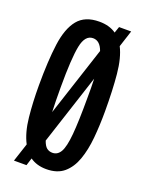

<svg xmlns="http://www.w3.org/2000/svg" viewBox="-135 -748 632 835"><g transform="rotate(20 181.5 -330.0)"><path d="M37 21 65 -64Q41 -110 34 -178Q27 -246 27 -323Q27 -437 37.5 -515Q48 -593 81 -633.5Q114 -674 180 -674Q227 -674 258 -652L268 -681H324L299 -604Q322 -559 329 -486.5Q336 -414 336 -316Q336 -251 330.5 -192.5Q325 -134 309 -89Q293 -44 262.5 -18Q232 8 181 8Q137 8 106 -14L95 21ZM119 -349Q119 -281 121 -234L226 -555Q211 -597 179 -597Q142 -597 130.5 -539.5Q119 -482 119 -349ZM182 -68Q206 -68 219.5 -91.5Q233 -115 238.5 -175Q244 -235 244 -345Q244 -369 244 -391Q244 -413 243 -433L137 -108Q145 -85 156 -76.5Q167 -68 182 -68Z"/></g></svg>

Font: Bricolage Grotesque 48pt Condensed
Style: Regular
Weight: 400
Width: 3
Designer: Mathieu Triay
Foundry: Atelier Triay
Version: Version 1.000; ttfautohint (v1.8.4.7-5d5b);gftools[0.9.32]